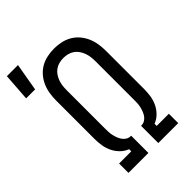

<svg xmlns="http://www.w3.org/2000/svg" viewBox="-278 -916 1015 1015"><g transform="rotate(-45 230.0 -408.0)"><path d="M64 0V-70H155V-86Q131 -95 112.5 -113.5Q94 -132 83 -155Q72 -178 68 -203Q64 -228 64 -254V-540Q64 -566 68 -592Q72 -618 82.5 -642Q93 -666 110 -686Q127 -706 149.5 -719Q172 -732 198 -737.5Q224 -743 250 -743Q276 -743 302 -737.5Q328 -732 350.5 -719Q373 -706 390 -686Q407 -666 417.5 -642Q428 -618 432 -592Q436 -566 436 -540V-254Q436 -228 432 -203Q428 -178 417 -155Q406 -132 387.5 -113.5Q369 -95 345 -86V-70H436V0H287V-129H291Q304 -129 315.5 -136Q327 -143 334.5 -154Q342 -165 346.5 -177Q351 -189 354 -202Q357 -215 357.5 -228Q358 -241 358 -254V-540Q358 -556 356 -572.5Q354 -589 348.5 -604Q343 -619 334 -632.5Q325 -646 311.5 -655.5Q298 -665 282 -669Q266 -673 250 -673Q234 -673 218 -669Q202 -665 188.5 -655.5Q175 -646 166 -632.5Q157 -619 151.5 -604Q146 -589 144 -572.5Q142 -556 142 -540V-254Q142 -241 142.5 -228Q143 -215 146 -202Q149 -189 153.5 -177Q158 -165 165.5 -154Q173 -143 184.5 -136Q196 -129 209 -129H213V0ZM-40 -661 -29 -816H54L27 -661Z"/></g></svg>

Font: Iosevka Fuck
Style: Regular
Weight: 400
Monospace: yes
Designer: Belleve Invis
Foundry: Belleve Invis
Version: Version 28.0.7; ttfautohint (v1.8.3)